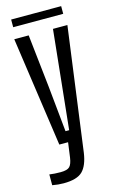

<svg xmlns="http://www.w3.org/2000/svg" viewBox="-136 -758 615 1016"><g transform="rotate(-15 171.0 -250.5)"><path d="M111 0 25 -600H104L136 -310L161 -60H181L207 -310L237 -600H316L225 76Q215 144 184.5 174Q154 204 81 204Q50 204 19 198V139Q31 141 48 142Q65 143 80 143Q117 143 130 129.5Q143 116 148 81L159 0ZM36 -663V-705H310V-663Z"/></g></svg>

Font: Big Shoulders Display Medium
Style: Regular
Weight: 500
Designer: Patric King
Foundry: XO Type Co
Version: Version 1.000; ttfautohint (v1.8.2)